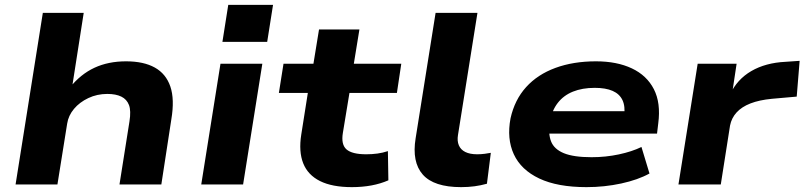

<svg xmlns="http://www.w3.org/2000/svg" viewBox="-20 -758 3306 789"><path d="M44 0 156 -705H324L276 -398H267Q311 -453 368 -479.5Q425 -506 498 -506Q570 -506 616 -480.5Q662 -455 680 -402.5Q698 -350 684 -267L643 0H471L512 -259Q519 -303 510 -326.5Q501 -350 478.5 -361Q456 -372 421 -372Q379 -372 343 -355Q307 -338 284 -310.5Q261 -283 256 -250L216 0Z M894 -586 918 -738H1102L1078 -586ZM807 0 886 -496H1058L979 0Z M1426 11Q1345 11 1295 -14Q1245 -39 1226 -87Q1207 -135 1218 -205L1245 -376H1126L1145 -496H1268L1291 -637H1457L1434 -496H1629L1611 -376H1416L1389 -212Q1381 -164 1404 -144Q1427 -124 1485 -124Q1509 -124 1531 -127Q1553 -130 1574 -137L1576 -17Q1544 -3 1506.5 4Q1469 11 1426 11Z M1875 11Q1763 11 1717.5 -40.5Q1672 -92 1688 -190L1770 -705H1942L1862 -203Q1858 -179 1865.5 -161Q1873 -143 1892 -133.5Q1911 -124 1941 -124Q1956 -124 1972 -126Q1988 -128 1997 -130L1981 -3Q1956 4 1930 7.5Q1904 11 1875 11Z M2390 11Q2271 11 2196 -24.5Q2121 -60 2091.5 -124Q2062 -188 2078 -272Q2095 -348 2142 -400Q2189 -452 2262.5 -479Q2336 -506 2429 -506Q2515 -506 2576.5 -477Q2638 -448 2667 -391.5Q2696 -335 2685 -251L2680 -209H2208L2221 -301H2570L2545 -281Q2550 -321 2538 -346.5Q2526 -372 2497.5 -384.5Q2469 -397 2424 -397Q2373 -397 2334.5 -381.5Q2296 -366 2272 -335Q2248 -304 2240 -259V-256Q2232 -209 2244.5 -177Q2257 -145 2297 -128.5Q2337 -112 2411 -112Q2469 -112 2523 -123.5Q2577 -135 2616 -154L2649 -45Q2602 -19 2533 -4Q2464 11 2390 11Z M2768 0 2847 -496H3007L2988 -370H2980Q3009 -432 3067.5 -466Q3126 -500 3208 -504L3266 -508L3254 -361L3152 -352Q3100 -347 3064 -333Q3028 -319 3007 -296Q2986 -273 2980 -242L2942 0Z"/></svg>

Font: Nunito Sans 10pt Expanded ExtraBold
Style: Italic
Weight: 800
Width: 7
Italic angle: -9°
Designer: Vernon Adams
Foundry: Vernon Adams
Version: Version 3.101;gftools[0.9.27]